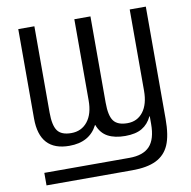

<svg xmlns="http://www.w3.org/2000/svg" viewBox="-94 -782 1079 1082"><g transform="rotate(-10 445.5 -240.5)"><path d="M494.1 -688V-194.3Q494.1 -119.6 516.8 -89.4Q539.6 -59.1 595.7 -59.1Q652.3 -59.1 685.5 -102.5Q718.8 -146 718.8 -223.1V-688H811V-45.9Q811 49.8 787.6 103.3Q764.2 156.7 712.6 181.9Q661.1 207 575.7 207H85V135.3H572.3Q650.9 135.3 688.2 95.5Q725.6 55.7 725.6 -32.2V-75.7H723.6Q703.1 -32.7 667 -11.5Q630.9 9.8 571.3 9.8Q511.2 9.8 471.9 -11.2Q432.6 -32.2 414.6 -80.6H413.1Q367.2 9.8 251.5 9.8Q81.1 9.8 81.1 -176.3V-688H173.3V-194.3Q173.3 -120.6 195.6 -89.8Q217.8 -59.1 274.4 -59.1Q332.5 -59.1 367.2 -102.5Q401.9 -146 401.9 -223.1V-688Z"/></g></svg>

Font: Liberation Sans
Style: Regular
Weight: 400
Designer: Steve Matteson
Foundry: Ascender Corporation
Version: Version 2.00.1